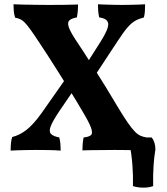

<svg xmlns="http://www.w3.org/2000/svg" viewBox="-20 -699 780 895"><path d="M670.3 3Q656.3 2 629.3 1.5Q602.3 1 571.7 0.5Q541.1 0 514.4 0Q488.7 0 459.4 0.5Q430.1 1 404.6 1Q379.2 1 364.2 2Q364.2 -13.3 365.4 -28.2Q366.7 -43.1 369.7 -58.3Q394.2 -60.8 403.8 -69Q413.4 -77.3 404.5 -103Q395.5 -128.7 363.3 -182.1Q338.2 -225.3 305 -278.7Q271.7 -332.1 235 -389.9Q198.4 -447.7 161.6 -502.9Q136.7 -540.8 120.9 -562.5Q105.2 -584.2 94.4 -594.9Q83.6 -605.7 73.6 -609.9Q63.6 -614.2 50.5 -616.7Q45.5 -632.9 44.2 -647.8Q42.9 -662.7 42.9 -679Q60.9 -678 90.6 -677.5Q120.2 -677 152.4 -676.5Q184.6 -676 209.3 -676Q247.2 -676 284.1 -676.5Q320.9 -677 343.9 -678Q343.9 -663.8 342.7 -648.6Q341.4 -633.4 338.3 -617.7Q314.5 -613.8 304.1 -604.6Q293.7 -595.4 299.7 -575.2Q305.7 -555 330.2 -517Q367.5 -461.3 404.2 -403.4Q440.8 -345.6 473 -293.3Q505.3 -240.9 528.7 -200.9Q556 -155.4 574.9 -128.2Q593.8 -101 607.6 -86.7Q621.5 -72.3 634.3 -66.6Q647.1 -60.8 662.8 -58.3Q667.3 -45.1 668.8 -29.7Q670.3 -14.3 670.3 3ZM29.6 3Q29.6 -12.8 31.1 -30.8Q32.6 -48.7 37.1 -60.3Q71.6 -68.9 103.4 -93.5Q135.3 -118.1 174.4 -172.7L287.6 -334L334.3 -295L253.9 -176.9Q225.8 -134.7 216.5 -110.7Q207.1 -86.7 217.3 -75.2Q227.5 -63.8 256.3 -58.3Q260.4 -43.6 261.6 -28.2Q262.9 -12.7 262.9 3Q237.9 1 204.9 0.5Q172 0 144 0Q125 0 103.9 0.5Q82.8 1 63.2 1.5Q43.6 2 29.6 3ZM410.3 -328 362.5 -369 448.1 -503.4Q487 -564.7 484.4 -588.7Q481.7 -612.8 442.5 -617.7Q439 -631.9 437.7 -648.6Q436.5 -665.3 436.5 -679Q453.5 -678 473.8 -677.5Q494.2 -677 514.6 -676.5Q534.9 -676 549.9 -676Q564.9 -676 585.3 -676.5Q605.6 -677 624.9 -677.5Q644.3 -678 656.3 -679Q656.3 -662.7 655.5 -647.6Q654.7 -632.4 650.7 -617.7Q627.3 -611.6 610 -601.9Q592.6 -592.1 573.9 -570.4Q555.2 -548.7 527.3 -505.9ZM599.7 168.5Q601.2 121.8 597.2 69.8Q593.2 17.7 583.6 -30.7L615.9 -58.3H687.3Q704.4 -35.9 704.4 -1.9Q698.4 31.3 695.7 75Q692.9 118.8 694 168.5Q674.7 175.7 648.6 175.7Q622.5 175.7 599.7 168.5Z"/></svg>

Font: Vollkorn
Style: Regular
Weight: 400
Designer: Friedrich Althausen
Foundry: Friedrich Althausen
Version: Version 5.001